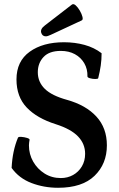

<svg xmlns="http://www.w3.org/2000/svg" viewBox="-20 -876 564 909"><path d="M255 13Q188 13 129 -9.5Q70 -32 35 -81Q37 -122 44.5 -157.5Q52 -193 65 -224Q67 -229 81 -228Q95 -227 108 -223Q121 -219 120 -214Q119 -208 118 -201.5Q117 -195 117 -188Q117 -146 137 -111Q157 -76 191 -54.5Q225 -33 268 -33Q300 -33 326 -47.5Q352 -62 367.5 -88Q383 -114 383 -148Q383 -195 349.5 -230Q316 -265 244 -288Q155 -316 106.5 -367Q58 -418 58 -500Q58 -586 120.5 -631Q183 -676 283 -676Q334 -676 380 -663.5Q426 -651 461 -624Q461 -594 457 -566Q453 -538 445 -506Q444 -502 431 -502Q418 -502 406 -505.5Q394 -509 394 -514Q395 -549 379 -576.5Q363 -604 334.5 -619.5Q306 -635 268 -635Q213 -635 186 -606Q159 -577 159 -534Q159 -488 192 -455.5Q225 -423 298 -403Q387 -378 436.5 -324Q486 -270 486 -188Q486 -100 427.5 -43.5Q369 13 255 13ZM197 -704Q180 -704 175 -721.5Q170 -739 193 -756L320 -854Q328 -860 338.5 -850.5Q349 -841 358 -825.5Q367 -810 370.5 -796Q374 -782 366 -779L220 -711Q213 -708 207.5 -706Q202 -704 197 -704Z"/></svg>

Font: Junicode VF
Style: Regular
Weight: 400
Designer: Peter S. Baker
Version: Version 2.213